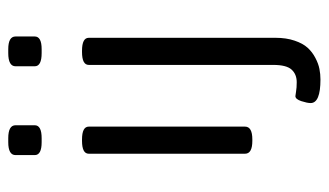

<svg xmlns="http://www.w3.org/2000/svg" viewBox="-180 -428 770 449"><g transform="rotate(-90 204.5 -204.0)"><path d="M95.9 -491.1Q65.8 -491.1 65.8 -507.3V-552.1Q65.8 -569.2 95.9 -569.2H105.4Q135.6 -569.2 135.6 -552.1V-507.3Q135.6 -491.1 105.4 -491.1ZM304.4 -491.1Q273.5 -491.1 273.5 -507.3V-552.1Q273.5 -569.2 304.4 -569.2H313.5Q343.2 -569.2 343.2 -552.1V-507.3Q343.2 -491.1 313.5 -491.1ZM99.1 1.6Q69 1.6 69 -15.5V-380.9Q69 -396.7 99.1 -396.7H102.3Q132.4 -396.7 132.4 -380.9V-15.5Q132.4 1.6 102.3 1.6ZM242.6 160.9Q187.5 160.9 187.5 137.9Q187.5 130 192 116.1Q196.6 102.3 203.7 102.3Q204.9 102.3 214.2 103.8Q223.5 105.4 236.2 105.4Q254.9 105.4 265.8 93.3Q276.7 81.3 276.7 50.3V-380.9Q276.7 -396.7 306.8 -396.7H309.9Q340.1 -396.7 340.1 -380.9V55.9Q340.1 80.9 333.5 100.3Q327 119.7 316.9 130.8Q306.8 141.9 293.1 149Q279.4 156.2 267.3 158.5Q255.3 160.9 242.6 160.9Z"/></g></svg>

Font: Jaldi
Style: Regular
Weight: 400
Designer: Pablo Cosgaya and Nicolas Silva
Foundry: Omnibus-Type
Version: Version 1.001;PS 001.001;hotconv 1.0.70;makeotf.lib2.5.58329